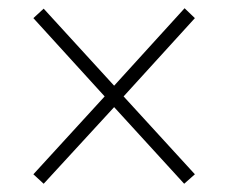

<svg xmlns="http://www.w3.org/2000/svg" viewBox="-20 -593 550 466"><path d="M86 -147 61 -170 234 -359 61 -549 86 -572 257 -385 428 -573 453 -549 280 -359 453 -170 427 -147 257 -333Z"/></svg>

Font: Noto Serif Armenian SemiCondensed ExtraLight
Style: Regular
Weight: 200
Width: 4
Designer: Monotype Design Team
Foundry: Monotype Imaging Inc.
Version: Version 2.008; ttfautohint (v1.8.4.7-5d5b)